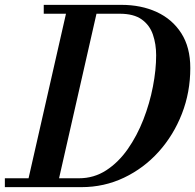

<svg xmlns="http://www.w3.org/2000/svg" viewBox="-56 -770 803 790"><path d="M279 0H-36V-36.5H61.5L215.5 -713.5H124V-750H443.5Q525 -750 589 -720.5Q653 -691 690 -633.2Q727 -575.5 727 -490Q727 -390.5 692.5 -302Q658 -213.5 596.8 -145.5Q535.5 -77.5 454 -38.8Q372.5 0 279 0ZM436.5 -713.5H341L187 -36.5H269Q330.5 -36.5 381 -69.2Q431.5 -102 469.8 -156.8Q508 -211.5 534 -278.2Q560 -345 573.2 -413.8Q586.5 -482.5 586.5 -542.5Q586.5 -588.5 573.2 -627.5Q560 -666.5 527.2 -690Q494.5 -713.5 436.5 -713.5Z"/></svg>

Font: Bodoni* 06pt Medium
Style: Italic
Weight: 500
Italic angle: -13°
Version: Version 2.3